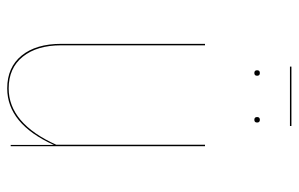

<svg xmlns="http://www.w3.org/2000/svg" viewBox="-162 -624 796 511"><g transform="rotate(90 235.5 -369.0)"><path d="M315.9 -743.2H157.7V-747.1H315.9ZM167.5 -655.8Q167.5 -663.1 174.8 -663.1Q182.1 -663.1 182.1 -655.8Q182.1 -648.4 174.8 -648.4Q167.5 -648.4 167.5 -655.8ZM292 -655.8Q292 -663.1 299.3 -663.1Q306.6 -663.1 306.6 -655.8Q306.6 -648.4 299.3 -648.4Q292 -648.4 292 -655.8ZM369.6 -517.1V0H366.2V-114.7Q310.1 9.3 215.8 9.3Q159.7 9.3 128.4 -29.1Q97.2 -67.4 97.2 -134.3V-517.1H101.1V-134.3Q101.1 -69.8 131.3 -32.2Q161.6 5.4 215.8 5.4Q308.6 5.4 365.7 -121.1V-517.1Z"/></g></svg>

Font: Fira Sans Compressed Four
Style: Regular
Weight: 100
Width: 1
Designer: Carrois Corporate & Edenspiekermann AG
Foundry: Carrois Corporate GbR & Edenspiekermann AG
Version: Version 4.203;PS 004.203;hotconv 1.0.88;makeotf.lib2.5.64775